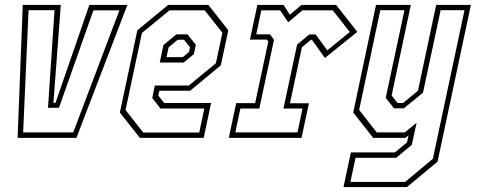

<svg xmlns="http://www.w3.org/2000/svg" viewBox="-20 -560 1953 780"><path d="M51.5 0 72.5 -540H227L197 -142H205.5L343 -540H497.5L290.5 0ZM74 -22H277.5L465 -518H359.5L219.5 -122H175L201.5 -518.5H96Z M826.5 -540 907.5 -437 877 -294.5 752.5 -191.5H627.5L623 -172L647 -141.5H837.5L807.5 0H548L467 -103L538 -437L663 -540ZM811.5 -518H668.5L556.5 -426L490 -113L562 -21.5H789.5L810 -119H632L598.5 -162L609 -212.5H747L857 -303L883.5 -427ZM741.5 -420.5 775.5 -378 767.5 -340 726.5 -306H629L644 -377L696.5 -420.5ZM727.5 -398.5H702L665 -368L656.5 -328H722.5L748 -349L752 -368Z M909.5 0 939.5 -141H1016.5L1070 -391.5L1064 -399H995.5L1025.5 -540H1132L1157.5 -500L1204.5 -540H1345.5L1431.5 -430.5L1300 -324.5L1247 -398.5H1243.5L1206.5 -368L1158 -140.5H1235L1205 0ZM936 -22H1188.5L1209 -119H1131.5L1187 -379L1236.5 -420H1262.5L1309.5 -355.5L1401 -430L1332 -518H1208.5L1151 -469.5L1118 -518H1041.5L1021 -420.5H1077L1093 -398L1033.5 -119H956.5Z M1496 0 1415 -103 1507.5 -540H1649L1571 -172L1595 -141.5H1617.5L1678 -191.5L1752 -540H1893L1757.5 97L1633 200H1375.5L1405.5 59H1584.5L1633.5 18.5L1639.5 -10L1627.5 0ZM1403.5 179H1626L1738.5 85L1867 -518.5H1770L1698.5 -183.5L1620.5 -120H1580.5L1547 -162.5L1623 -518.5H1525L1439 -113.5L1510.5 -22H1624.5L1672.5 -61.5L1653 28.5L1589.5 81H1424.5Z"/></svg>

Font: Tourney Condensed ExtraLight
Style: Italic
Weight: 200
Width: 3
Italic angle: -12°
Designer: Tyler Finck
Foundry: Etcetera Type Co
Version: Version 1.010; ttfautohint (v1.8.3)